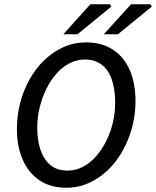

<svg xmlns="http://www.w3.org/2000/svg" viewBox="-20 -865 729 897"><path d="M290 12Q217 12 165.5 -22Q114 -56 86.5 -118Q59 -180 59 -263Q59 -326 74.5 -385Q90 -444 119 -495.5Q148 -547 188 -585Q228 -623 277 -645Q326 -667 382 -667Q455 -667 507 -633.5Q559 -600 586 -538Q613 -476 613 -392Q613 -330 597.5 -271Q582 -212 553 -160.5Q524 -109 484 -70.5Q444 -32 395 -10Q346 12 290 12ZM295 -68Q334 -68 368 -86Q402 -104 429.5 -135.5Q457 -167 477 -207.5Q497 -248 507.5 -293.5Q518 -339 518 -385Q518 -446 503 -491.5Q488 -537 456 -562Q424 -587 376 -587Q338 -587 304 -569Q270 -551 242.5 -519.5Q215 -488 195.5 -447.5Q176 -407 165 -361.5Q154 -316 154 -270Q154 -209 169.5 -164Q185 -119 216 -93.5Q247 -68 295 -68ZM276 -705 402 -845H494L500 -834L342 -705ZM465 -705 592 -845H683L689 -834L531 -705Z"/></svg>

Font: Source Sans 3 Medium
Style: Italic
Weight: 500
Italic angle: -11°
Designer: Paul D. Hunt
Foundry: Adobe
Version: Version 3.052;hotconv 1.1.0;makeotfexe 2.6.0